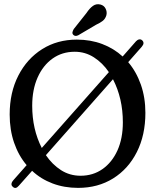

<svg xmlns="http://www.w3.org/2000/svg" viewBox="-20 -902 758 933"><path d="M41.5 5Q34.5 -1 36 -9.8Q37.5 -18.5 45 -26.5L109.5 -99.5Q70 -146 48.5 -208.5Q27 -271 27 -345.5Q27 -452.5 69 -534.5Q111 -616.5 184.5 -663Q258 -709.5 353.5 -709.5Q420.5 -709.5 477 -688Q533.5 -666.5 576 -627.5L641 -701.5Q648 -709 656.2 -710.5Q664.5 -712 671 -706Q684.5 -693 669 -675L603 -600Q642.5 -553.5 664.5 -490.8Q686.5 -428 686.5 -353.5Q686.5 -245.5 645 -163.2Q603.5 -81 529.8 -35Q456 11 359.5 11Q292.5 11 235.5 -10.5Q178.5 -32 136 -72L71.5 0.5Q55.5 19.5 41.5 5ZM136.5 -388Q136.5 -274 183 -183L509 -551.5Q478.5 -596.5 436.2 -623.5Q394 -650.5 343 -650.5Q282 -650.5 235.5 -617.5Q189 -584.5 162.8 -525.5Q136.5 -466.5 136.5 -388ZM577 -307.5Q577 -424 529 -517L203 -148Q234 -102.5 276.5 -75.2Q319 -48 371.5 -48Q432 -48 478.2 -80.5Q524.5 -113 550.8 -171.2Q577 -229.5 577 -307.5ZM400 -838.5Q415.5 -862 431.8 -873.5Q448 -885 468 -880Q485.5 -875.5 493.2 -860Q501 -844.5 497 -828Q492 -811 480 -801.2Q468 -791.5 446.5 -781.5L360 -730.5Q344 -723 335 -734Q330.5 -740 332.5 -747Q334.5 -754 338.5 -761Z"/></svg>

Font: Fraunces 144pt S100
Style: Regular
Weight: 400
Version: Version 1.000; ttfautohint (v1.8.3)